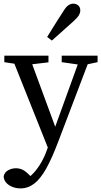

<svg xmlns="http://www.w3.org/2000/svg" viewBox="-20 -778 552 1047"><path d="M237.1 -576.5Q251.7 -600 266 -623.1Q280.2 -646.2 295.2 -669.7Q310.1 -693.1 325.5 -716.8Q339.8 -740.4 353 -749.3Q366.3 -758.1 379.9 -758.1Q394.3 -758.1 406.1 -748.8Q417.9 -739.5 417.9 -720Q417.9 -709.3 411.3 -696.9Q404.7 -684.4 384.2 -665.3Q363.6 -647.1 343.6 -628.8Q323.7 -610.5 303.5 -592.9Q283.4 -575.3 262.8 -556.8ZM441.2 -424H421.2L316.5 -439V-474.5H512.1V-439ZM126 -424H101.2L3.6 -439V-474.5H244.3V-438.1ZM294.1 -51.7 251.2 52.6 40.9 -474.5H138.4ZM91.7 249.3Q67.6 249.3 46.5 240.7Q25.4 232.1 12.8 217Q0.2 201.8 0 182.7Q5.1 161 24.8 150.2Q44.6 139.5 67 139.5Q87 139.5 103.9 148Q120.7 156.5 140.7 177L171.7 208.8L132.8 230.5L105.6 208.8Q139 191.9 163.3 165.2Q187.6 138.5 206.1 105.7Q224.5 73 236.5 38L268.7 -52.6L421.4 -474.5H476L296.7 -3.3Q263.2 85.2 232.1 141Q200.9 196.7 167 223Q133.1 249.3 91.7 249.3Z"/></svg>

Font: Adobe Variable Font Prototype
Style: Regular
Weight: 389
Designer: Frank Grießhammer
Foundry: Adobe
Version: Version 1.004;hotconv 1.0.113;makeotfexe 2.5.65598